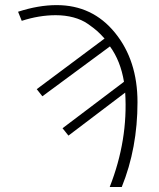

<svg xmlns="http://www.w3.org/2000/svg" viewBox="-20 -743 632 763"><path d="M51.8 -696.3Q132.8 -722.7 205.1 -722.7Q347.7 -722.7 437 -612.8Q526.4 -502.9 526.4 -336.9Q526.4 -154.3 463.9 0H416Q489.3 -186.5 477.5 -375L252 -204.1L228.5 -233.4L472.7 -418Q459 -501 417 -558.6L148.4 -360.4L126 -388.7L395.5 -589.8Q378.9 -608.4 365.7 -620.1Q352.5 -631.8 328.6 -648.4Q304.7 -665 272 -673.8Q239.3 -682.6 201.2 -682.6Q135.7 -682.6 66.4 -660.2Z"/></svg>

Font: Gothic A1 ExtraLight
Style: Regular
Weight: 275
Designer: HanYang I&C Co.,Ltd.
Foundry: HanYang I&C Co.,Ltd.
Version: Version 2.50